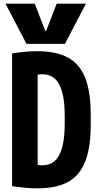

<svg xmlns="http://www.w3.org/2000/svg" viewBox="-20 -1020 540 1050"><path d="M10 -1000H170L228 -850H232L290 -1000H450L335 -780H125ZM184 10Q124 10 46 -2V-728Q124 -740 184 -740Q288 -740 352 -705Q416 -670 446 -594Q476 -518 476 -395V-335Q476 -213 446 -136.5Q416 -60 352 -25Q288 10 184 10ZM163 -130Q172 -123 183.5 -119.5Q195 -116 210 -116Q253 -116 280 -140.5Q307 -165 320.5 -216Q334 -267 334 -345V-385Q334 -464 320.5 -514.5Q307 -565 280 -589.5Q253 -614 210 -614Q195 -614 183.5 -611Q172 -608 163 -600L186 -646V-84Z"/></svg>

Font: M PLUS 1 Code
Style: Bold
Weight: 700
Designer: Coji Morishita
Foundry: UNDERFOREST DESIGN
Version: Version 1.002